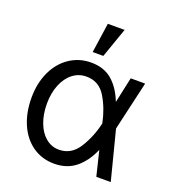

<svg xmlns="http://www.w3.org/2000/svg" viewBox="-138 -858 884 976"><g transform="rotate(20 304.5 -370.0)"><path d="M42 -265.6Q42 -344.2 70.8 -406Q99.6 -467.8 151.1 -502.4Q202.6 -537.1 267.6 -537.1Q336.4 -537.1 380.9 -499Q425.3 -460.9 452.1 -392.6H452.6L482.4 -530.3H560.5L499.5 -265.1L567.4 0H489.3L457 -132.8H456.1Q427.7 -66.4 380.4 -27.8Q333 10.7 264.6 10.7Q198.2 10.7 147.7 -24.4Q97.2 -59.6 69.6 -122.3Q42 -185.1 42 -265.6ZM262.7 -64.5Q329.6 -64.5 368.7 -126.7Q407.7 -189 424.8 -263.7L425.3 -265.1L424.8 -266.6Q409.7 -341.3 373.5 -401.6Q337.4 -461.9 268.6 -461.9Q227.5 -461.9 195.1 -436.8Q162.6 -411.6 144.3 -366.5Q126 -321.3 126 -263.7Q126 -207 143.1 -161.6Q160.2 -116.2 191.4 -90.3Q222.7 -64.5 262.7 -64.5ZM278.3 -751H369.1L312.5 -589.8H254.9Z"/></g></svg>

Font: Pretendard GOV
Style: Regular
Weight: 400
Designer: Base glyphs from Inter by Rasmus Andersson; Hangeul glyphs from Noto Sans CJK(Source Han Sans) by Jang Soo-young and Kan
Foundry: Kil Hyung-jin
Version: Version 1.309